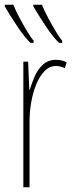

<svg xmlns="http://www.w3.org/2000/svg" viewBox="-27 -786 309 806"><path d="M208 -535Q218 -535 230.5 -532.5Q243 -530 253 -524L245 -500Q239 -503 229 -506Q219 -509 208 -509Q181 -509 160 -487.5Q139 -466 125 -431.5Q111 -397 104 -356.5Q97 -316 97 -277V0H71V-527H91L96 -409H98Q106 -436 118.5 -465Q131 -494 153 -514.5Q175 -535 208 -535ZM149 -766Q158 -743 175 -711Q192 -679 208.5 -652Q225 -625 234 -615V-606H221Q211 -615 196 -633.5Q181 -652 165.5 -675.5Q150 -699 136 -721Q122 -743 113 -759V-766ZM29 -766Q38 -743 55 -711Q72 -679 88.5 -652Q105 -625 114 -615V-606H101Q91 -615 76 -633.5Q61 -652 45.5 -675.5Q30 -699 16 -721Q2 -743 -7 -759V-766Z"/></svg>

Font: Noto Sans ExtraCondensed Thin
Style: Regular
Weight: 100
Width: 2
Designer: Monotype Design Team
Foundry: Monotype Imaging Inc.
Version: Version 2.013; ttfautohint (v1.8.4.7-5d5b)